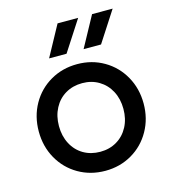

<svg xmlns="http://www.w3.org/2000/svg" viewBox="-111 -821 822 924"><g transform="rotate(-15 300.5 -358.5)"><path d="M39.1 -252Q39.1 -326.7 73.2 -387.5Q107.4 -448.2 167.2 -482.9Q227.1 -517.6 300.8 -517.6Q374 -517.6 433.6 -482.9Q493.2 -448.2 527.3 -387.5Q561.5 -326.7 561.5 -252Q561.5 -177.2 527.3 -116.5Q493.2 -55.7 433.6 -21Q374 13.7 300.8 13.7Q227.1 13.7 167.2 -21Q107.4 -55.7 73.2 -116.5Q39.1 -177.2 39.1 -252ZM460.9 -252Q460.9 -301.8 440.4 -340.6Q419.9 -379.4 383.5 -401.1Q347.2 -422.9 300.8 -422.9Q253.9 -422.9 217.3 -401.4Q180.7 -379.9 160.2 -340.8Q139.6 -301.8 139.6 -252Q139.6 -202.1 160.2 -163.1Q180.7 -124 217.3 -102.5Q253.9 -81.1 300.8 -81.1Q347.2 -81.1 383.5 -102.8Q419.9 -124.5 440.4 -163.3Q460.9 -202.1 460.9 -252ZM350.1 -579.1 433.1 -731.4H535.6L437 -579.1ZM178.2 -579.1 261.2 -731.4H363.8L265.1 -579.1Z"/></g></svg>

Font: Wanted Sans Medium
Style: Regular
Weight: 500
Designer: Original Design by Kil Hyung-jin and Kang Hanbin, Wanted Lab, Inc; Hangeul from Source Han Sans by Jang Soo-young and Ka
Foundry: Wanted Lab, Inc.
Version: Version 1.001